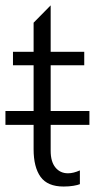

<svg xmlns="http://www.w3.org/2000/svg" viewBox="-24 -679 363 709"><path d="M163.1 -217.8V-122.1Q163.1 -82 180.7 -60.5Q198.2 -39.1 227.1 -39.1Q247.1 -39.1 271 -49.8V1Q263.2 4.4 247.1 7.1Q231 9.8 210.9 9.8Q151.4 9.8 125.7 -26.1Q100.1 -62 100.1 -127.9V-217.8H-3.9V-269H100.1V-438H23.9V-487.8H100.1V-595.2L163.1 -659.2V-487.8H287.1V-438H163.1V-269H306.2V-217.8Z"/></svg>

Font: Acari Sans Light
Style: Regular
Weight: 300
Designer: Alfredo Marco Pradil and Stefan Peev
Foundry: Hanken Design Co.
Version: Version 1.045;January 11, 2019;FontCreator 11.5.0.2425 64-bi